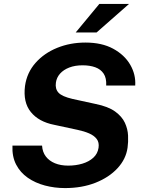

<svg xmlns="http://www.w3.org/2000/svg" viewBox="-20 -949 730 979"><path d="M311.5 10Q258.5 10 209.2 -3Q160 -16 121.8 -42.5Q83.5 -69 62.2 -110Q41 -151 43.5 -206.5H194.5Q196.5 -173.5 213.8 -151Q231 -128.5 260.2 -116.5Q289.5 -104.5 327.5 -104.5Q366.5 -104.5 400 -114.5Q433.5 -124.5 455.8 -144.8Q478 -165 482.5 -195.5Q486.5 -223 473 -240.5Q459.5 -258 434 -269Q408.5 -280 375 -287L256.5 -312.5Q177.5 -328 137.2 -377.8Q97 -427.5 107.5 -510.5Q117 -578.5 161 -628.2Q205 -678 271.5 -705Q338 -732 415.5 -732Q499.5 -732 557.2 -700.5Q615 -669 644 -619Q673 -569 669.5 -513H521.5Q523.5 -551 508.5 -573.5Q493.5 -596 465.8 -606Q438 -616 401 -616Q363 -616 333.5 -604.8Q304 -593.5 286.2 -573.5Q268.5 -553.5 265 -527.5Q260.5 -496 278.2 -476.5Q296 -457 350 -444.5L467 -419Q531.5 -406 566.8 -380.5Q602 -355 616.8 -323Q631.5 -291 633 -257.8Q634.5 -224.5 630.5 -196.5Q622.5 -138 579.2 -91.2Q536 -44.5 467 -17.2Q398 10 311.5 10ZM366 -783.5 486.5 -929H638L472.5 -783.5Z"/></svg>

Font: Public Sans Thin
Style: Bold Italic
Weight: 700
Italic angle: -8°
Version: Version 2.001